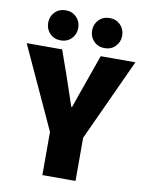

<svg xmlns="http://www.w3.org/2000/svg" viewBox="-103 -916 749 981"><g transform="rotate(10 272.0 -425.0)"><path d="M214 -716.5Q192 -694 158 -694Q124 -694 102 -716.5Q80 -739 80 -772Q80 -805 102 -827.5Q124 -850 158 -850Q192 -850 214 -827.5Q236 -805 236 -772Q236 -739 214 -716.5ZM442 -716.5Q420 -694 386 -694Q352 -694 330 -716.5Q308 -739 308 -772Q308 -805 330 -827.5Q352 -850 386 -850Q420 -850 442 -827.5Q464 -805 464 -772Q464 -739 442 -716.5ZM186 0V-224L-10 -650H174L222 -514Q231 -487 247.5 -438.5Q264 -390 271 -369H275Q285 -398 302.5 -448Q320 -498 326 -514L374 -650H554L358 -224V0Z"/></g></svg>

Font: Assistant ExtraBold
Style: Regular
Weight: 800
Designer: Hebrew By Ben Nathan, Latin by Paul Hunt
Version: Version 2.001;PS 002.001;hotconv 1.0.88;makeotf.lib2.5.64775